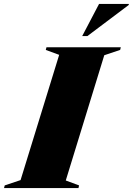

<svg xmlns="http://www.w3.org/2000/svg" viewBox="-76 -955 674 975"><path d="M224.5 -676.5 156.5 -701.5 160 -715H537.5L534 -701.5L453.5 -674.5L258 -38.5L325.5 -13.5L322.5 0H-55.5L-52 -13.5L28.5 -40.5ZM341.5 -772 427 -935H578V-930L368 -772Z"/></svg>

Font: Newsreader 72pt ExtraBold
Style: Italic
Weight: 800
Italic angle: -17°
Designer: Hugues Gentile
Foundry: Production Type
Version: Version 1.003; ttfautohint (v1.8.3)